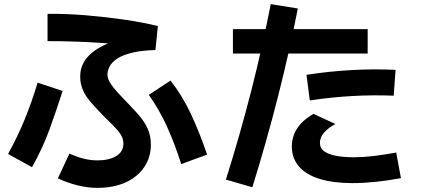

<svg xmlns="http://www.w3.org/2000/svg" viewBox="-20 -841 2040 929"><path d="M260 22 316 -98Q353 -81 386 -73Q419 -65 451 -65Q508 -65 542.5 -86Q577 -107 577 -146Q577 -169 565 -188.5Q553 -208 531.5 -230Q510 -252 480 -281Q446 -316 420.5 -345Q395 -374 381.5 -404.5Q368 -435 368 -471Q368 -557 460 -610Q552 -663 720 -674L708 -605Q584 -626 461 -634Q338 -642 210 -642V-774Q301 -775 396 -767Q491 -759 581 -746Q671 -733 744 -715L732 -599Q663 -597 617.5 -585.5Q572 -574 546.5 -557Q521 -540 510.5 -519.5Q500 -499 500 -480Q500 -465 508 -449Q516 -433 532.5 -413Q549 -393 575 -366Q616 -324 646.5 -290Q677 -256 693.5 -221Q710 -186 710 -142Q710 -80 678 -32.5Q646 15 588 41.5Q530 68 450 68Q405 68 356 56Q307 44 260 22ZM135 -32 19 -96Q68 -185 102 -269.5Q136 -354 162 -441L283 -401Q253 -307 220 -216Q187 -125 135 -32ZM982 -93 857 -47Q825 -147 788 -228.5Q751 -310 700 -382L805 -451Q862 -379 904 -289Q946 -199 982 -93Z M1201 65 1073 28Q1142 -191 1196 -403Q1250 -615 1290 -821L1421 -800Q1339 -379 1201 65ZM1686 45Q1592 45 1526 24.5Q1460 4 1426 -36Q1392 -76 1392 -133Q1392 -162 1402.5 -190Q1413 -218 1436.5 -243.5Q1460 -269 1497 -290L1603 -241Q1570 -224 1549 -200.5Q1528 -177 1528 -150Q1528 -123 1550 -108Q1572 -93 1609.5 -86.5Q1647 -80 1692 -80Q1735 -80 1786.5 -86Q1838 -92 1897 -103L1920 21Q1855 33 1796.5 39Q1738 45 1686 45ZM1107 -582V-700H1759V-582ZM1479 -355 1463 -479Q1573 -496 1681 -502Q1789 -508 1894 -503L1885 -378Q1787 -382 1686 -376.5Q1585 -371 1479 -355Z"/></svg>

Font: Murecho Thin SemiBold
Style: Regular
Weight: 600
Version: Version 1.010